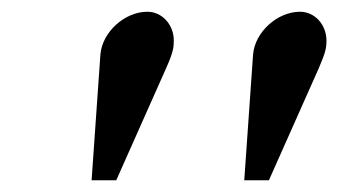

<svg xmlns="http://www.w3.org/2000/svg" viewBox="-20 -705 595 327"><path d="M136 -398H178L263 -589C275 -616 276 -624 276 -636C276 -663 256 -685 231 -685C192 -685 154 -650 151 -612ZM396 -398H438L523 -589C534 -615 536 -622 536 -636C536 -663 516 -685 491 -685C452 -685 414 -650 411 -612Z"/></svg>

Font: XITS
Style: Bold Italic
Weight: 700
Italic angle: -16.33°
Designer: MicroPress Inc., with final additions and corrections provided by Coen Hoffman, Elsevier (retired)
Version: Version 1.302